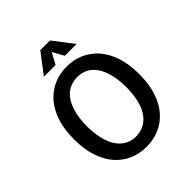

<svg xmlns="http://www.w3.org/2000/svg" viewBox="-248 -1085 1247 1247"><g transform="rotate(-45 375.0 -461.5)"><path d="M674.8 -363.3Q674.8 -272.5 651.9 -203.1Q628.9 -133.8 588.4 -87.9Q547.9 -42 493.7 -18.6Q439.5 4.9 375 4.9Q310.5 4.9 256.3 -18.6Q202.1 -42 161.6 -87.9Q121.1 -133.8 98.1 -203.1Q75.2 -272.5 75.2 -363.3Q75.2 -454.1 98.1 -522.9Q121.1 -591.8 161.6 -637.7Q202.1 -683.6 256.3 -707.5Q310.5 -731.4 375 -731.4Q439.5 -731.4 493.7 -707.5Q547.9 -683.6 588.4 -637.7Q628.9 -591.8 651.9 -522.9Q674.8 -454.1 674.8 -363.3ZM372.1 -90.8Q408.2 -90.8 440.9 -105Q473.6 -119.1 499.5 -151.4Q525.4 -183.6 540 -235.8Q554.7 -288.1 555.7 -363.3Q554.7 -436.5 540.5 -487.8Q526.4 -539.1 501.5 -572.3Q476.6 -605.5 444.8 -620.1Q413.1 -634.8 377.9 -634.8Q341.8 -634.8 309.1 -621.1Q276.4 -607.4 250.5 -574.7Q224.6 -542 210 -490.2Q195.3 -438.5 194.3 -363.3Q195.3 -290 209.5 -238.3Q223.6 -186.5 248.5 -153.8Q273.4 -121.1 305.2 -106Q336.9 -90.8 372.1 -90.8ZM417 -789.1 374 -866.2 332 -789.1H224.6L330.1 -927.7H418.9L525.4 -789.1Z"/></g></svg>

Font: Allerta
Style: Regular
Weight: 400
Designer: Matt McInerney
Foundry: Matt McInerney
Version: Version 1.0